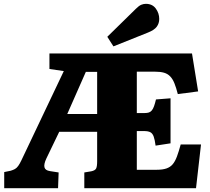

<svg xmlns="http://www.w3.org/2000/svg" viewBox="-20 -982 1096 1002"><path d="M2 0V-84L36 -91Q49 -95 58 -100Q67 -105 75 -116Q83 -127 92 -146L313 -611L238 -622V-703H982L1014 -505L908 -491Q899 -526 890 -548Q881 -570 868 -583.5Q855 -597 836 -602.5Q817 -608 787 -608H694V-392H734Q748 -392 757 -395Q766 -398 772.5 -406Q779 -414 784 -428Q789 -442 794 -463L870 -469V-234L792 -222Q788 -253 782 -269.5Q776 -286 764.5 -292Q753 -298 732 -298H694V-96H798Q829 -96 849 -103Q869 -110 881.5 -125Q894 -140 903.5 -165.5Q913 -191 923 -228H1029L1003 0H420V-82L456 -88Q476 -92 481.5 -102.5Q487 -113 487 -140V-294H289L222 -155Q215 -140 212.5 -128.5Q210 -117 212 -109Q214 -101 221 -96Q228 -91 241 -89L286 -82L283 0ZM331 -387H487V-607H428ZM572 -740 540 -790 689 -936Q705 -952 717 -957Q729 -962 741 -962Q775 -962 793 -937.5Q811 -913 811 -883Q811 -860 798 -842.5Q785 -825 752 -812Z"/></svg>

Font: Literata 18pt ExtraBold
Style: Regular
Weight: 800
Designer: Latin by Veronika Burian and Jose Scaglione. Greek by Irene Vlachou. Cyrillic by Vera Evstafieva.
Foundry: TypeTogether
Version: Version 3.103;gftools[0.9.29]